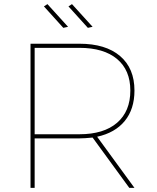

<svg xmlns="http://www.w3.org/2000/svg" viewBox="-20 -911 762 931"><path d="M310 -781 287 -776 193 -880 210 -891ZM429 -781 406 -776 312 -880 329 -891ZM632 -472Q632 -382 585 -324.5Q538 -267 451 -248L632 0H607L429 -244Q389 -240 365 -240H148V0H128V-699H365Q492 -699 562 -639.5Q632 -580 632 -472ZM148 -260H365Q483 -260 547.5 -315.5Q612 -371 612 -472Q612 -571 547.5 -625Q483 -679 365 -679H148Z"/></svg>

Font: Montserrat arm Thin
Style: Regular
Weight: 250
Designer: Julieta Ulanovsky
Foundry: Julieta Ulanovsky
Version: Version 6.000;PS 006.000;hotconv 1.0.88;makeotf.lib2.5.64775